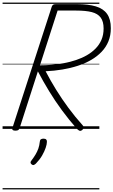

<svg xmlns="http://www.w3.org/2000/svg" viewBox="-20 -1000 880 1490"><path d="M99 14Q86 14 79.5 9.5Q73 5 76 -6L382 -949Q386 -959 392.5 -963.5Q399 -968 415 -968H576Q665 -968 723.5 -950.5Q782 -933 811 -892Q840 -851 840 -781Q840 -725 821.5 -679.5Q803 -634 768.5 -598Q734 -562 687.5 -535Q641 -508 584 -489.5Q527 -471 464 -460.5Q401 -450 334 -447Q372 -374 416 -303Q460 -232 511 -163Q562 -94 622 -27Q629 -20 630 -11.5Q631 -3 618 9Q606 18 597 14.5Q588 11 577 0Q516 -69 461.5 -143Q407 -217 360.5 -293.5Q314 -370 274 -446L132 -5Q128 5 121.5 9.5Q115 14 99 14ZM290 -493Q334 -493 381.5 -497Q429 -501 477 -510Q525 -519 570 -534Q615 -549 653.5 -571Q692 -593 721.5 -623Q751 -653 767.5 -691.5Q784 -730 784 -779Q784 -833 761.5 -863.5Q739 -894 692.5 -906Q646 -918 572 -918H427ZM226 276Q218 270 217 262.5Q216 255 223 247Q242 222 255.5 199.5Q269 177 277.5 153Q286 129 289 99Q290 86 297.5 81Q305 76 317 76Q332 76 338.5 82.5Q345 89 344 101Q344 119 334.5 147Q325 175 307 206.5Q289 238 259 269Q251 277 242.5 280Q234 283 226 276ZM0 460H751V470H0ZM0 -20H751V0H0ZM0 -505H751V-500H0ZM0 -980H751V-970H0Z"/></svg>

Font: Playwrite NO Guides
Style: Regular
Weight: 400
Designer: Veronika Burian, José Scaglione
Foundry: TypeTogether
Version: Version 1.003